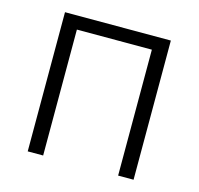

<svg xmlns="http://www.w3.org/2000/svg" viewBox="-83 -616 728 704"><g transform="rotate(15 281.0 -264.0)"><path d="M481.9 0H423.3V-478H138.7V0H80.1V-528.3H481.9Z"/></g></svg>

Font: Melbourne
Style: Light
Weight: 300
Designer: Google
Version: Version 2.000980; 2014